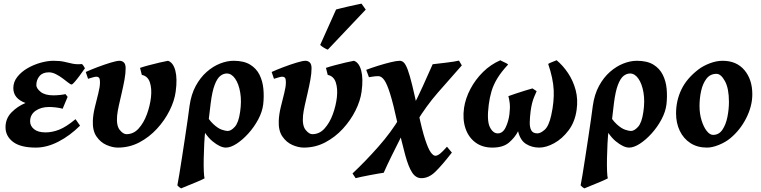

<svg xmlns="http://www.w3.org/2000/svg" viewBox="-20 -791 4179 1055"><path d="M446.8 -416Q432.1 -394.5 416.7 -374Q401.4 -353.5 389.6 -340.1Q377.9 -326.7 373 -326.7Q368.2 -326.7 355.2 -336.7Q342.3 -346.7 324.7 -360.1Q307.1 -373.5 287.1 -383.5Q267.1 -393.6 248.5 -393.6Q214.4 -393.6 197 -372.8Q179.7 -352.1 179.7 -323.2Q179.7 -305.7 203.1 -286.4Q226.6 -267.1 273.4 -267.1Q289.1 -267.1 308.3 -269Q327.6 -271 339.8 -273.9L351.6 -258.8L324.2 -193.4Q309.1 -198.2 287.1 -200.7Q265.1 -203.1 249.5 -203.1Q205.1 -203.1 175.3 -182.1Q145.5 -161.1 145.5 -124Q145.5 -99.1 167 -81.3Q188.5 -63.5 230.5 -63.5Q266.6 -63.5 304.9 -78.4Q343.3 -93.3 395 -136.2L419.9 -100.6Q364.3 -45.4 301 -12.7Q237.8 20 176.8 20Q92.8 20 51.5 -11.5Q10.3 -43 10.3 -91.8Q10.3 -139.2 42.7 -172.9Q75.2 -206.5 120.1 -225.1Q53.2 -249.5 53.2 -307.1Q53.2 -340.8 75 -368.4Q96.7 -396 130.6 -415.8Q164.6 -435.5 202.9 -446.3Q241.2 -457 274.4 -457Q310.1 -457 333.5 -451.4Q356.9 -445.8 378.4 -441.2Q399.9 -436.5 429.7 -439Q434.1 -437 439 -429Q443.8 -420.9 446.8 -416Z M945.3 -287.1Q938.5 -236.8 911.6 -183.1Q884.8 -129.4 842.3 -83.3Q799.8 -37.1 745.4 -8.5Q690.9 20 627.9 20Q598.1 20 565.2 5.6Q532.2 -8.8 510 -41.3Q487.8 -73.7 490.2 -127.9Q491.7 -163.1 501.5 -202.9Q511.2 -242.7 520.3 -278.6Q529.3 -314.5 529.3 -336.9Q529.3 -359.4 523.7 -364.5Q518.1 -369.6 509.3 -369.6Q503.9 -369.6 492.9 -366.7Q481.9 -363.8 472.9 -360.8Q463.9 -357.9 463.9 -357.9L451.2 -395.5Q479 -408.2 516.6 -422.4Q554.2 -436.5 587.9 -446.8Q621.6 -457 636.7 -457Q650.9 -457 660.6 -447.8Q670.4 -438.5 670.4 -416Q670.4 -388.2 664.1 -353.3Q657.7 -318.4 649.2 -282Q640.6 -245.6 633.3 -212.6Q626 -179.7 623.5 -155.8Q618.7 -101.1 637.7 -77.4Q656.7 -53.7 674.8 -53.7Q713.9 -53.7 741.9 -85Q770 -116.2 787.1 -162.8Q804.2 -209.5 809.6 -256.3Q814.9 -303.7 803.5 -338.4Q792 -373 759.3 -379.4L749.5 -418Q769 -424.8 798.6 -432.6Q828.1 -440.4 857.2 -447.3Q886.2 -454.1 903.3 -457Q931.6 -447.3 943.4 -403.1Q955.1 -358.9 945.3 -287.1Z M1426.3 -217.8Q1421.4 -176.8 1398.9 -134.8Q1376.5 -92.8 1344.7 -57.6Q1313 -22.5 1280 -1.2Q1247.1 20 1221.2 20Q1189.9 20 1147.5 -14.9Q1105 -49.8 1066.4 -133.3Q1072.8 -138.2 1073.7 -149.2Q1074.7 -160.2 1078.9 -170.4Q1083 -180.7 1098.6 -182.6Q1126 -133.3 1151.9 -109.4Q1177.7 -85.4 1198.7 -78.4Q1219.7 -71.3 1231 -71.3Q1249.5 -71.3 1270.3 -94.2Q1291 -117.2 1299.3 -175.8Q1308.1 -234.4 1300 -282.2Q1292 -330.1 1272.2 -358.6Q1252.4 -387.2 1226.1 -387.2Q1207.5 -387.2 1190.4 -373.8Q1173.3 -360.4 1159.7 -325Q1146 -289.6 1137.7 -224.1Q1135.7 -208 1132.8 -182.9Q1129.9 -157.7 1127.4 -137.7Q1125 -117.7 1125 -117.7Q1119.6 -139.2 1115.5 -124.8Q1111.3 -110.4 1108.9 -82Q1104.5 -45.4 1102.3 -2.7Q1100.1 40 1099.4 80.3Q1098.6 120.6 1099.9 149.9Q1101.1 179.2 1104 189Q1091.8 195.8 1065.7 206.8Q1039.6 217.8 1013.4 228.3Q987.3 238.8 975.1 244.1Q963.9 238.3 954.6 227.5Q958.5 208 965.3 166.7Q972.2 125.5 980.2 72.8Q988.3 20 996.6 -34.4Q1004.9 -88.9 1011.5 -135.3Q1018.1 -181.6 1021.5 -209Q1030.3 -272.5 1055.7 -319.1Q1081.1 -365.7 1116 -396.2Q1150.9 -426.8 1189.5 -441.9Q1228 -457 1263.7 -457Q1319.8 -457 1354.2 -436Q1388.7 -415 1406 -380.1Q1423.3 -345.2 1427.2 -303Q1431.2 -260.7 1426.3 -217.8Z M1966.8 -287.1Q1960 -236.8 1933.1 -183.1Q1906.2 -129.4 1863.8 -83.3Q1821.3 -37.1 1766.8 -8.5Q1712.4 20 1649.4 20Q1619.6 20 1586.7 5.6Q1553.7 -8.8 1531.5 -41.3Q1509.3 -73.7 1511.7 -127.9Q1513.2 -163.1 1522.9 -202.9Q1532.7 -242.7 1541.7 -278.6Q1550.8 -314.5 1550.8 -336.9Q1550.8 -359.4 1545.2 -364.5Q1539.6 -369.6 1530.8 -369.6Q1525.4 -369.6 1514.4 -366.7Q1503.4 -363.8 1494.4 -360.8Q1485.4 -357.9 1485.4 -357.9L1472.7 -395.5Q1500.5 -408.2 1538.1 -422.4Q1575.7 -436.5 1609.4 -446.8Q1643.1 -457 1658.2 -457Q1672.4 -457 1682.1 -447.8Q1691.9 -438.5 1691.9 -416Q1691.9 -388.2 1685.5 -353.3Q1679.2 -318.4 1670.7 -282Q1662.1 -245.6 1654.8 -212.6Q1647.5 -179.7 1645 -155.8Q1640.1 -101.1 1659.2 -77.4Q1678.2 -53.7 1696.3 -53.7Q1735.4 -53.7 1763.4 -85Q1791.5 -116.2 1808.6 -162.8Q1825.7 -209.5 1831.1 -256.3Q1836.4 -303.7 1825 -338.4Q1813.5 -373 1780.8 -379.4L1771 -418Q1790.5 -424.8 1820.1 -432.6Q1849.6 -440.4 1878.7 -447.3Q1907.7 -454.1 1924.8 -457Q1953.1 -447.3 1964.8 -403.1Q1976.6 -358.9 1966.8 -287.1ZM1989.7 -738.3 1781.2 -518.1Q1773.4 -520.5 1760.5 -528.3Q1747.6 -536.1 1739.3 -543.9L1826.7 -738.8Q1835 -741.2 1853.8 -745.8Q1872.6 -750.5 1895 -755.6Q1917.5 -760.7 1937.3 -764.9Q1957 -769 1966.3 -771Z M2517.6 -431.6Q2448.7 -354.5 2385 -281Q2321.3 -207.5 2269.5 -122.1L2244.1 -195.3Q2275.9 -256.8 2302.7 -315.9Q2329.6 -375 2357.4 -438Q2366.2 -439 2386.2 -441.4Q2406.2 -443.8 2429.7 -446.5Q2453.1 -449.2 2473.1 -452.4Q2493.2 -455.6 2502 -458ZM2462.9 47.4Q2408.2 117.7 2372.1 152.8Q2335.9 188 2295.4 188Q2265.1 188 2244.9 157.5Q2224.6 127 2206.3 59.8Q2188 -7.3 2163.6 -116.2Q2141.1 -219.7 2123.8 -275.1Q2106.4 -330.6 2091.1 -351.6Q2075.7 -372.6 2058.6 -372.6Q2043 -372.6 2025.1 -369.6Q2007.3 -366.7 2007.3 -366.7L1992.2 -407.2Q2020 -418 2056.6 -429.4Q2093.3 -440.9 2126.5 -449Q2159.7 -457 2176.3 -457Q2189 -457 2199.2 -447Q2209.5 -437 2220.5 -407.7Q2231.4 -378.4 2245.4 -321.3Q2259.3 -264.2 2279.3 -169.9Q2299.3 -75.2 2316.2 -24.2Q2333 26.9 2346.9 45.9Q2360.8 64.9 2372.1 64.9Q2384.3 64.9 2399.7 52Q2415 39.1 2436 15.1ZM2215.8 -102.1Q2201.2 -72.8 2178.5 -27.8Q2155.8 17.1 2131.6 66.2Q2107.4 115.2 2088.4 158.2Q2079.1 159.2 2057.6 163.1Q2036.1 167 2011 171.6Q1985.8 176.3 1964.4 180.9Q1942.9 185.5 1934.1 188L1917 162.1Q1989.7 93.8 2059.8 14.2Q2129.9 -65.4 2177.2 -145Z M2685.5 20Q2630.4 20 2592.3 -8.3Q2554.2 -36.6 2537.6 -85.9Q2521 -135.3 2529.8 -198.2Q2537.6 -250.5 2564.7 -302Q2591.8 -353.5 2634 -395.3Q2676.3 -437 2729.5 -460Q2731.4 -458 2741.2 -453.6Q2751 -449.2 2760.5 -444.3Q2770 -439.5 2772 -436.5Q2733.9 -395.5 2712.4 -359.9Q2690.9 -324.2 2680.7 -289.3Q2670.4 -254.4 2665.5 -215.3Q2654.3 -128.4 2671.4 -93.3Q2688.5 -58.1 2715.3 -58.1Q2742.7 -58.1 2758.5 -91.1Q2774.4 -124 2779.3 -164.1Q2783.7 -199.2 2780.8 -223.9Q2777.8 -248.5 2773.4 -262.7Q2787.6 -268.1 2814.9 -277.1Q2842.3 -286.1 2868.9 -294.4Q2895.5 -302.7 2905.8 -305.2Q2913.1 -300.3 2920.9 -295.2Q2928.7 -290 2928.7 -290Q2928.7 -290 2915.3 -258.8Q2901.9 -227.5 2895.5 -179.2Q2891.6 -147.5 2890.9 -119.6Q2890.1 -91.8 2899.2 -75Q2908.2 -58.1 2933.1 -58.1Q2950.2 -58.1 2972.9 -78.1Q2995.6 -98.1 3008.8 -157.2Q3025.4 -231.4 3022.5 -295.7Q3019.5 -359.9 2992.2 -439.5Q2994.6 -441.9 3004.6 -446.3Q3014.6 -450.7 3025.1 -454.6Q3035.6 -458.5 3038.6 -460Q3073.7 -430.7 3101.6 -388.9Q3129.4 -347.2 3143.1 -296.1Q3156.7 -245.1 3148.4 -187Q3139.2 -121.1 3104.5 -75Q3069.8 -28.8 3025.6 -4.4Q2981.4 20 2942.9 20Q2902.8 20 2870.8 0.2Q2838.9 -19.5 2826.7 -69.8Q2810.1 -36.6 2777.6 -8.3Q2745.1 20 2685.5 20Z M3642.1 -217.8Q3637.2 -176.8 3614.7 -134.8Q3592.3 -92.8 3560.5 -57.6Q3528.8 -22.5 3495.8 -1.2Q3462.9 20 3437 20Q3405.8 20 3363.3 -14.9Q3320.8 -49.8 3282.2 -133.3Q3288.6 -138.2 3289.6 -149.2Q3290.5 -160.2 3294.7 -170.4Q3298.8 -180.7 3314.5 -182.6Q3341.8 -133.3 3367.7 -109.4Q3393.6 -85.4 3414.6 -78.4Q3435.5 -71.3 3446.8 -71.3Q3465.3 -71.3 3486.1 -94.2Q3506.8 -117.2 3515.1 -175.8Q3523.9 -234.4 3515.9 -282.2Q3507.8 -330.1 3488 -358.6Q3468.3 -387.2 3441.9 -387.2Q3423.3 -387.2 3406.2 -373.8Q3389.2 -360.4 3375.5 -325Q3361.8 -289.6 3353.5 -224.1Q3351.6 -208 3348.6 -182.9Q3345.7 -157.7 3343.3 -137.7Q3340.8 -117.7 3340.8 -117.7Q3335.4 -139.2 3331.3 -124.8Q3327.1 -110.4 3324.7 -82Q3320.3 -45.4 3318.1 -2.7Q3315.9 40 3315.2 80.3Q3314.5 120.6 3315.7 149.9Q3316.9 179.2 3319.8 189Q3307.6 195.8 3281.5 206.8Q3255.4 217.8 3229.2 228.3Q3203.1 238.8 3190.9 244.1Q3179.7 238.3 3170.4 227.5Q3174.3 208 3181.2 166.7Q3188 125.5 3196 72.8Q3204.1 20 3212.4 -34.4Q3220.7 -88.9 3227.3 -135.3Q3233.9 -181.6 3237.3 -209Q3246.1 -272.5 3271.5 -319.1Q3296.9 -365.7 3331.8 -396.2Q3366.7 -426.8 3405.3 -441.9Q3443.8 -457 3479.5 -457Q3535.6 -457 3570.1 -436Q3604.5 -415 3621.8 -380.1Q3639.2 -345.2 3643.1 -303Q3647 -260.7 3642.1 -217.8Z M4113.8 -272.9Q4113.8 -208 4080.3 -141.8Q4046.9 -75.7 3992.2 -30.8Q3966.8 -9.8 3930.4 5.1Q3894 20 3864.7 20Q3812 20 3773.9 -4.6Q3735.8 -29.3 3715.3 -72Q3694.8 -114.7 3694.8 -168Q3694.8 -237.8 3724.1 -299.1Q3753.4 -360.4 3818.8 -410.2Q3844.7 -429.7 3880.9 -443.4Q3917 -457 3950.7 -457Q4027.3 -457 4070.6 -405.5Q4113.8 -354 4113.8 -272.9ZM3985.4 -231Q3985.4 -305.2 3963.4 -345.2Q3941.4 -385.3 3917 -385.3Q3882.3 -385.3 3861.8 -358.4Q3841.3 -331.5 3832.5 -291Q3823.7 -250.5 3823.7 -209Q3823.7 -165.5 3835 -129.4Q3846.2 -93.3 3863.3 -71.5Q3880.4 -49.8 3897.9 -49.8Q3930.7 -49.8 3949.7 -78.4Q3968.8 -106.9 3977.1 -148.9Q3985.4 -190.9 3985.4 -231Z"/></svg>

Font: Gentium Book Plus
Style: Bold Italic
Weight: 700
Italic angle: -8°
Designer: Victor Gaultney, Annie Olsen, Iska Routamaa, Becca Hirsbrunner
Foundry: SIL International
Version: Version 6.101